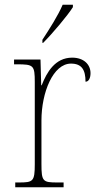

<svg xmlns="http://www.w3.org/2000/svg" viewBox="-20 -786 413 806"><path d="M158 -619V-606H161C201 -646 264 -721 286 -756V-766H243C224 -721 188 -665 158 -619ZM44 0H247V-20H221C160 -20 154 -24 154 -97V-280C154 -398 203 -519 278 -519C323 -519 339 -493 339 -443C353 -443 360 -459 360 -479C360 -515 332 -544 283 -544C211 -544 176 -482 155 -428H153L150 -536H39V-516H51C121 -516 126 -512 126 -441V-97C126 -24 119 -20 59 -20H44Z"/></svg>

Font: Noto Serif SemiCondensed Thin
Style: Regular
Weight: 100
Width: 4
Designer: Monotype Design Team
Foundry: Monotype Imaging Inc.
Version: Version 2.015